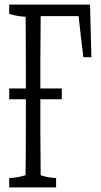

<svg xmlns="http://www.w3.org/2000/svg" viewBox="-20 -747 437 834"><path d="M371.1 -727.1Q374 -607.9 377 -498.5Q377 -498.5 342.3 -498.5Q331.5 -582.5 321.3 -676.8Q321.3 -676.8 156.7 -676.8Q155.8 -560.5 155.3 -485.4Q155.3 -418.9 155.3 -362.8Q155.3 -362.8 248.5 -362.8Q248.5 -334.5 248.5 -315.9Q248.5 -315.9 155.3 -315.9Q155.3 -241.2 155.3 -176.3Q155.3 -101.6 156.7 14.2Q190.4 25.4 223.6 26.4Q223.6 51.3 223.6 66.9Q223.6 66.9 20 66.9Q20 51.8 20 26.4Q55.7 24.9 90.8 14.2Q92.3 -66.4 92.3 -174.3Q92.3 -240.2 92.3 -315.9Q92.3 -315.9 20 -315.9Q20 -334.5 20 -362.8Q20 -362.8 92.3 -362.8Q92.3 -418.5 92.3 -483.9Q91.8 -541.5 91.8 -608.4Q91.8 -639.6 91.3 -674.3Q55.7 -675.8 20 -686.5Q20 -701.7 20 -727.1Q20 -727.1 371.1 -727.1Z"/></svg>

Font: Scarab Serif
Style: Light
Weight: 300
Designer: John Roberts
Foundry: Scarab
Version: 1.0